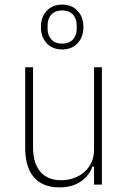

<svg xmlns="http://www.w3.org/2000/svg" viewBox="-20 -799 544 831"><path d="M387 -78H380Q366 -38 329 -13Q292 12 237 12Q165 12 127 -31.5Q89 -75 89 -160V-508H123V-161Q123 -94 154 -56.5Q185 -19 245 -19Q273 -19 299 -28Q325 -37 344.5 -54Q364 -71 375.5 -95.5Q387 -120 387 -151V-508H421V0H387ZM249 -585Q207 -585 182 -612Q157 -639 157 -682Q157 -725 182 -752Q207 -779 249 -779Q291 -779 316 -752Q341 -725 341 -682Q341 -639 316 -612Q291 -585 249 -585ZM249 -610Q278 -610 295 -627.5Q312 -645 312 -674V-690Q312 -719 295 -736.5Q278 -754 249 -754Q220 -754 203 -736.5Q186 -719 186 -690V-674Q186 -645 203 -627.5Q220 -610 249 -610Z"/></svg>

Font: IBM Plex Sans Cond ExtLt
Style: Regular
Weight: 200
Width: 3
Designer: Mike Abbink, Paul van der Laan, Pieter van Rosmalen
Foundry: Bold Monday
Version: Version 1.3